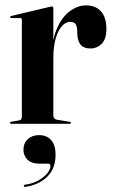

<svg xmlns="http://www.w3.org/2000/svg" viewBox="-20 -470 430 729"><path d="M176.5 -250Q176.5 -315.5 195.5 -360Q214.5 -404.5 244.5 -427Q274.5 -449.5 306.5 -449.5Q344 -449.5 364 -426.2Q384 -403 384 -359.5Q384 -322.5 366.5 -304.2Q349 -286 323 -286Q298.5 -286 286.8 -299.5Q275 -313 273.5 -340L273 -355.5Q272.5 -371 266.5 -379Q260.5 -387 246 -387Q230 -387 215.5 -371.5Q201 -356 191.8 -325Q182.5 -294 182.5 -247ZM182.5 -439V-273.5V-31Q182.5 -25.5 186 -21Q189.5 -16.5 195.5 -15.5L245 -7.5Q247.5 -7 248.5 -6Q249.5 -5 249.5 -3.5Q249.5 -2 248.2 -1Q247 0 244.5 0H23Q20.5 0 19 -1.2Q17.5 -2.5 17.5 -3.5Q17.5 -5 19.2 -6.2Q21 -7.5 24 -8L51 -12.5Q57.5 -13.5 60.2 -17.2Q63 -21 63 -26V-394Q63 -397.5 61.8 -399.5Q60.5 -401.5 56.5 -401.5H22.5Q21 -401.5 19.8 -402.8Q18.5 -404 18.5 -405Q18.5 -406.5 19.8 -407.8Q21 -409 23.5 -409.5L166.5 -443.5Q170.5 -445 172.8 -445.2Q175 -445.5 177 -445.5Q180 -445.5 181.2 -443.5Q182.5 -441.5 182.5 -439ZM131 151.5Q98.5 151.5 83.8 135.8Q69 120 69 99Q69 74 85.5 58.5Q102 43 128.5 43Q157.5 43 174.2 62Q191 81 191 117Q191 169 160.2 200Q129.5 231 77 239.5Q74 240 72.5 239.2Q71 238.5 70.5 236.5Q70 235 71 233.5Q72 232 74 231.5Q104 227.5 126 215Q148 202.5 159.8 187.5Q171.5 172.5 171.5 160Q171.5 151.5 163.5 151.5Z"/></svg>

Font: Fraunces 120pt SemiBold
Style: Regular
Weight: 600
Version: Version 1.000;[b76b70a41]